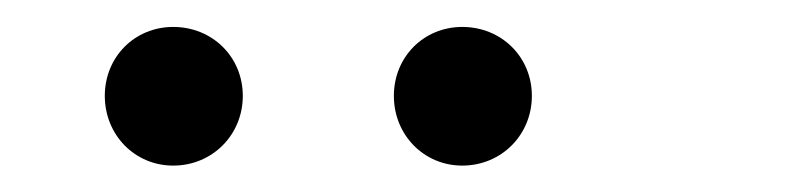

<svg xmlns="http://www.w3.org/2000/svg" viewBox="-20 -756 601 144"><path d="M109.9 -631.8C139.2 -631.8 162.1 -654.8 162.1 -684.1C162.1 -713.4 139.2 -735.8 109.9 -735.8C81.1 -735.8 58.6 -713.4 58.6 -684.1C58.6 -654.8 81.1 -631.8 109.9 -631.8ZM275.4 -684.1C275.4 -654.8 297.9 -631.8 326.7 -631.8C356 -631.8 378.9 -654.8 378.9 -684.1C378.9 -713.4 356 -735.8 326.7 -735.8C297.9 -735.8 275.4 -713.4 275.4 -684.1Z"/></svg>

Font: Faust Sans
Style: Regular
Weight: 400
Designer: Andreas Faust
Version: Version 1.003;Glyphs 3.1.2 (3151)